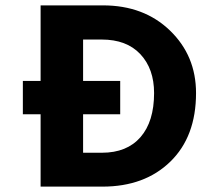

<svg xmlns="http://www.w3.org/2000/svg" viewBox="-20 -694 789 714"><path d="M289 -126H359Q452 -126 502.5 -184Q553 -242 553 -348Q553 -438 502 -492.5Q451 -547 358 -547H289V-393H427V-269H289ZM131 -674H363Q515 -674 612 -580.5Q709 -487 709 -348Q709 -186 613.5 -93Q518 0 361 0H131V-269H65V-393H131Z"/></svg>

Font: Hind Bold
Style: Regular
Weight: 700
Designer: Manushi Parikh, Satya Rajpurohit
Foundry: Indian Type Foundry
Version: Version 1.201;PS 1.0;hotconv 1.0.78;makeotf.lib2.5.61930; tt